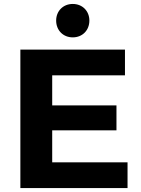

<svg xmlns="http://www.w3.org/2000/svg" viewBox="-20 -951 711 971"><path d="M348 -762C397 -762 432 -798 432 -847C432 -895 397 -931 348 -931C299 -931 264 -895 264 -847C264 -798 299 -762 348 -762ZM244 -130V-292H569V-418H244V-570H612V-700H83V0H625V-130Z"/></svg>

Font: AWKNG-Font
Style: Bold
Weight: 700
Designer: Awakening Church
Foundry: Awakening Church
Version: Version 1.700;PS 001.700;hotconv 1.0.88;makeotf.lib2.5.64775